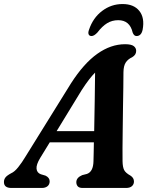

<svg xmlns="http://www.w3.org/2000/svg" viewBox="-46 -931 738 951"><path d="M153 -148.5Q133 -115.5 135 -95.2Q137 -75 156 -68L179.5 -61Q200 -51 200 -33Q200 -17.5 189.5 -8.8Q179 0 161 0H10.5Q-26.5 0 -26.5 -29.5Q-26.5 -42 -19.2 -51.8Q-12 -61.5 9.5 -73Q26 -80 44.2 -102.8Q62.5 -125.5 81 -156.5L305.5 -518Q369 -617 436 -664.5Q503 -712 573.5 -712Q604 -712 616.2 -702.8Q628.5 -693.5 628.5 -679Q628.5 -659 608.5 -647.5Q588.5 -638.5 577.2 -622Q566 -605.5 565.5 -573.5Q565.5 -544 564.8 -497.5Q564 -451 563.2 -397.2Q562.5 -343.5 561.8 -291Q561 -238.5 560.8 -196.5Q560.5 -154.5 561 -132.5Q561.5 -103.5 568.8 -89Q576 -74.5 600.5 -61Q617.5 -50 617.5 -32Q617.5 -18 607.5 -9Q597.5 0 578.5 0H363.5Q346 0 339 -8.2Q332 -16.5 332 -28.5Q332 -51 361 -63.5L384.5 -69.5Q416 -80.5 417 -132.5Q417.5 -149.5 418 -173.5Q418.5 -197.5 419 -226H200.5ZM358.5 -484.5 234.5 -281.5H420.5Q422 -353.5 423.2 -432.8Q424.5 -512 425 -571.5Q411.5 -558 395 -536.8Q378.5 -515.5 358.5 -484.5ZM539.5 -831Q509 -831 484.5 -816Q460 -801 436.5 -770Q420 -752.5 407.5 -752.5Q396.5 -752.5 393 -761Q389.5 -769.5 395 -784Q414.5 -842.5 459.8 -876.8Q505 -911 561 -911Q617 -911 644.2 -876.8Q671.5 -842.5 660.5 -784Q654 -752.5 630 -752.5Q617.5 -752.5 611 -770Q597 -831 539.5 -831Z"/></svg>

Font: Fraunces 9pt Soft SemiBold
Style: Italic
Weight: 600
Italic angle: -16°
Version: Version 1.000;[b76b70a41]